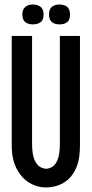

<svg xmlns="http://www.w3.org/2000/svg" viewBox="-20 -819 406 850"><path d="M183 11Q145 11 110.5 -9.5Q76 -30 54 -71.5Q32 -113 32 -174V-660H122V-183Q122 -136 132.5 -112Q143 -88 157.5 -80Q172 -72 184 -72Q197 -72 211 -80Q225 -88 235 -112Q245 -136 245 -183V-660H334V-174Q334 -115 318.5 -78.5Q303 -42 279.5 -22.5Q256 -3 230 4Q204 11 183 11ZM243 -711Q223 -711 210 -721Q197 -731 197 -755Q197 -778 209.5 -788.5Q222 -799 243 -799Q265 -799 277.5 -788.5Q290 -778 290 -755Q290 -731 277.5 -721Q265 -711 243 -711ZM125 -711Q105 -711 92 -721Q79 -731 79 -755Q79 -778 92 -788.5Q105 -799 125 -799Q147 -799 160 -788.5Q173 -778 173 -755Q173 -731 160 -721Q147 -711 125 -711Z"/></svg>

Font: Bricolage Grotesque 48pt Condensed
Style: Regular
Weight: 400
Width: 3
Designer: Mathieu Triay
Foundry: Atelier Triay
Version: Version 1.000; ttfautohint (v1.8.4.7-5d5b);gftools[0.9.32]